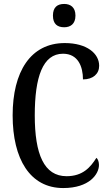

<svg xmlns="http://www.w3.org/2000/svg" viewBox="-20 -942 553 972"><path d="M305 -804C336 -804 362 -820 362 -863C362 -906 336 -922 305 -922C271 -922 248 -906 248 -863C248 -820 271 -804 305 -804ZM300 10C432 10 481 -60 481 -107C481 -122 476 -137 468 -143C438 -95 399 -50 317 -50C203 -50 156 -161 156 -358C156 -551 196 -670 299 -670C375 -670 400 -605 400 -540C451 -540 482 -568 482 -609C482 -671 420 -724 308 -724C134 -724 44 -578 44 -358C44 -137 132 10 300 10Z"/></svg>

Font: Noto Serif Tamil ExtraCondensed Medium
Style: Italic
Weight: 500
Width: 2
Italic angle: -12°
Designer: Indian Type Foundry, Tom Grace, and the Monotype Design Team
Foundry: Monotype Imaging Inc.
Version: Version 2.003